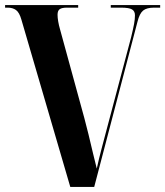

<svg xmlns="http://www.w3.org/2000/svg" viewBox="-20 -734 649 754"><path d="M64 -657Q56 -685 43 -694.5Q30 -704 10 -704H0V-714H287V-704H243Q223 -704 214.5 -698Q206 -692 206 -676Q206 -665 208.5 -650Q211 -635 216 -618L311 -271Q318 -245 327.5 -206.5Q337 -168 345.5 -131Q354 -94 360 -72Q369 -113 379 -150.5Q389 -188 404 -245L495 -588Q503 -621 506.5 -640Q510 -659 510 -674Q510 -690 498.5 -697Q487 -704 455 -704H415V-714H609V-704H585Q556 -704 542 -692.5Q528 -681 520 -649L350 0H256Z"/></svg>

Font: Noto Serif Display Condensed
Style: Bold
Weight: 700
Width: 3
Designer: Monotype Design Team
Foundry: Monotype Imaging Inc.
Version: Version 2.009